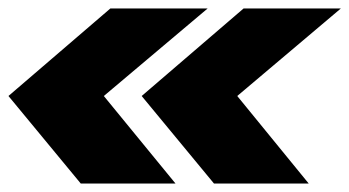

<svg xmlns="http://www.w3.org/2000/svg" viewBox="-30 -474 826 454"><path d="M-10 -247 231 -454H461L215.5 -247L385 -40H161ZM305 -247 546 -454H776L531 -247L700 -40H476Z"/></svg>

Font: Rudi
Style: Regular
Weight: 400
Italic angle: -10°
Designer: Tyler Finck
Foundry: Etcetera Type Company
Version: Version 1.111; ttfautohint (v1.8.4)